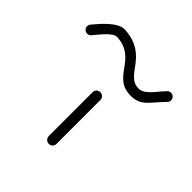

<svg xmlns="http://www.w3.org/2000/svg" viewBox="-238 -519 610 610"><g transform="rotate(45 67.5 -214.0)"><path d="M-18.1 -427.8C-49.8 -427.8 -84 -387.4 -105.7 -361.5C-111.7 -354.3 -110.7 -343.5 -103.4 -337.5C-96.2 -331.6 -85.5 -332.6 -79.5 -339.8C-63.9 -358.5 -37.5 -393.8 -18.1 -393.8C-17.9 -393.8 -17 -393.8 -16.7 -393.8C78 -387.5 59.5 -290 147 -292C190.7 -293.1 200.2 -319.2 240.8 -360.8C247.3 -367.5 247.2 -378.2 240.5 -384.8C233.8 -391.3 223 -391.2 216.4 -384.5C192.4 -359.9 173.6 -326.6 147 -326C85.1 -324.7 95.9 -420.4 -15.6 -427.8C-16.1 -427.8 -17.6 -427.8 -18.1 -427.8ZM68 -232C59 -232 51 -224 51 -215V-17C51 -11 55 -5 60 -2C63 -1 66 0 69 0C72 0 75 -1 77 -2C83 -5 86 -11 86 -17V-215C86 -219 84 -224 81 -227C77 -230 73 -232 68 -232Z"/></g></svg>

Font: LetsTrace
Style: basic
Weight: 500
Version: Version 002.000